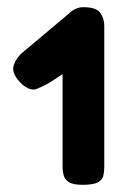

<svg xmlns="http://www.w3.org/2000/svg" viewBox="-20 -712 361 534"><path d="M210 -198Q183 -198 171.5 -205.5Q160 -213 157 -224.5Q154 -236 154 -247V-506Q137 -494 119 -483Q101 -472 80 -464Q70 -461 58 -466.5Q46 -472 35 -484Q14 -507 17 -525Q20 -543 38 -562L169 -672Q179 -682 189.5 -687Q200 -692 212 -692Q248 -692 259 -676Q270 -660 270 -641V-246Q270 -233 267 -222Q264 -211 251.5 -204.5Q239 -198 210 -198Z"/></svg>

Font: Fredoka Expanded SemiBold
Style: Regular
Weight: 600
Width: 7
Designer: Ben Nathan
Foundry: Milena B. Brandão, Ben Nathan
Version: Version 2.001